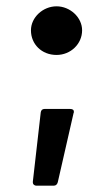

<svg xmlns="http://www.w3.org/2000/svg" viewBox="-20 -499 354 608"><path d="M159 -325C204 -325 240 -360 240 -403C240 -444 202 -479 159 -479C116 -479 78 -444 78 -403C78 -359 112 -325 159 -325ZM150 89C157 89 161 85 163 78L213 -141C214 -142 214 -144 214 -145C214 -151 210 -154 202 -154H121C114 -154 110 -150 109 -143L84 76V79C84 84 88 89 96 89Z"/></svg>

Font: Barlow SemiBold Numbers
Style: Regular
Weight: 600
Designer: Jeremy Tribby
Foundry: Tribby Type
Version: Version 1.408